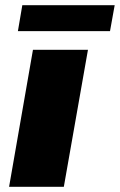

<svg xmlns="http://www.w3.org/2000/svg" viewBox="-20 -720 462 740"><path d="M15 0 107 -528H319L226 0ZM49 -600 66 -700H422L404 -600Z"/></svg>

Font: Archivo SemiExpanded Black
Style: Italic
Weight: 900
Width: 6
Italic angle: -10°
Designer: Hector Gatti
Foundry: Omnibus-Type
Version: Version 2.001